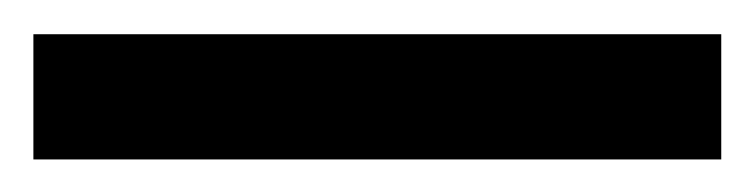

<svg xmlns="http://www.w3.org/2000/svg" viewBox="-20 54 452 115"><path d="M0 74.5H412V149.5H0Z"/></svg>

Font: Newsreader 7pt Medium
Style: Regular
Weight: 500
Designer: Hugues Gentile
Foundry: Production Type
Version: Version 1.003